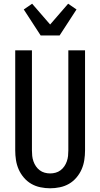

<svg xmlns="http://www.w3.org/2000/svg" viewBox="-20 -1006 540 1034"><path d="M250 8Q224 8 197.5 2.5Q171 -3 148.5 -16Q126 -29 108.5 -49.5Q91 -70 80.5 -94Q70 -118 66 -144Q62 -170 62 -196V-735H152V-196Q152 -181 153.5 -166.5Q155 -152 160 -137.5Q165 -123 173.5 -110.5Q182 -98 194 -89Q206 -80 220.5 -76Q235 -72 250 -72Q265 -72 279.5 -76Q294 -80 306 -89Q318 -98 326.5 -110.5Q335 -123 340 -137.5Q345 -152 346.5 -166.5Q348 -181 348 -196V-735H438V-196Q438 -170 434 -144Q430 -118 419.5 -94Q409 -70 391.5 -49.5Q374 -29 351.5 -16Q329 -3 302.5 2.5Q276 8 250 8ZM199 -815 108 -955 153 -986 250 -874 347 -986 392 -955 301 -815Z"/></svg>

Font: Iosevka Bendy Medium
Style: Regular
Weight: 500
Monospace: yes
Designer: Belleve Invis
Foundry: Belleve Invis
Version: Version 30.1.2